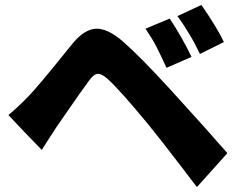

<svg xmlns="http://www.w3.org/2000/svg" viewBox="-20 -763 966 776"><path d="M776 -7Q759 -28 721 -79Q619 -212 581 -258Q465 -399 414 -445Q391 -465 375.5 -464.5Q360 -464 342 -440Q314 -403 230 -281Q217 -263 212 -255Q206 -245 193 -226Q161 -177 149 -157L81 -227L14 -298Q53 -330 98 -377Q134 -414 249 -557Q266 -578 275 -589Q321 -644 367 -647Q414 -649 475 -597Q545 -536 666 -404Q829 -225 899 -144ZM653 -489Q627 -545 613 -573Q594 -609 568 -647L666 -688Q719 -607 754 -533ZM788 -545Q765 -593 744 -627Q721 -666 697 -698L794 -743Q857 -652 885 -593Z"/></svg>

Font: GenSekiGothic TW H
Style: Regular
Weight: 900
Version: Version 1.501;PS 1;hotconv 16.6.51;makeotf.lib2.5.65220